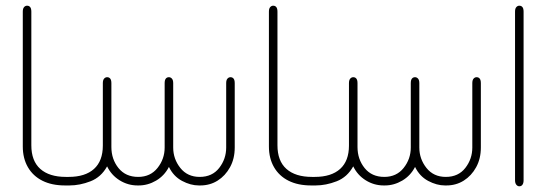

<svg xmlns="http://www.w3.org/2000/svg" viewBox="-20 -651 1918 674"><path d="M218 0H208Q162 0 129 -16.5Q96 -33 78 -64Q60 -95 60 -137V-610Q60 -621 64.5 -626Q69 -631 75 -631Q82 -631 86 -626Q90 -621 90 -610V-141Q90 -86 121.5 -58Q153 -30 211 -30H218Z M206 0V-30H221Q279 -30 310 -58Q341 -86 341 -140V-359Q341 -370 345.5 -375Q350 -380 356 -380Q363 -380 367 -375Q371 -370 371 -359V-135Q371 -92 396 -61Q421 -30 465 -30Q508 -30 533 -61.5Q558 -93 558 -133V-359Q558 -370 562 -375Q566 -380 573 -380Q579 -380 583.5 -375Q588 -370 588 -359V-133Q588 -93 613 -61.5Q638 -30 681 -30Q725 -30 749.5 -61.5Q774 -93 774 -133V-359Q774 -370 778.5 -375Q783 -380 789 -380Q796 -380 800 -375Q804 -370 804 -359V-133Q804 -94 787.5 -64Q771 -34 744 -17Q717 0 683 0H678Q649 0 619 -16Q589 -32 573 -65Q557 -34 528 -17Q499 0 467 0H463Q429 0 400 -18Q371 -36 356 -67Q335 -29 297.5 -14.5Q260 0 224 0Z M1082 0H1072Q1026 0 993 -16.5Q960 -33 942 -64Q924 -95 924 -137V-610Q924 -621 928.5 -626Q933 -631 939 -631Q946 -631 950 -626Q954 -621 954 -610V-141Q954 -86 985.5 -58Q1017 -30 1075 -30H1082Z M1070 0V-30H1085Q1143 -30 1174 -58Q1205 -86 1205 -140V-359Q1205 -370 1209.5 -375Q1214 -380 1220 -380Q1227 -380 1231 -375Q1235 -370 1235 -359V-135Q1235 -92 1260 -61Q1285 -30 1329 -30Q1372 -30 1397 -61.5Q1422 -93 1422 -133V-359Q1422 -370 1426 -375Q1430 -380 1437 -380Q1443 -380 1447.5 -375Q1452 -370 1452 -359V-133Q1452 -93 1477 -61.5Q1502 -30 1545 -30Q1589 -30 1613.5 -61.5Q1638 -93 1638 -133V-359Q1638 -370 1642.5 -375Q1647 -380 1653 -380Q1660 -380 1664 -375Q1668 -370 1668 -359V-133Q1668 -94 1651.5 -64Q1635 -34 1608 -17Q1581 0 1547 0H1542Q1513 0 1483 -16Q1453 -32 1437 -65Q1421 -34 1392 -17Q1363 0 1331 0H1327Q1293 0 1264 -18Q1235 -36 1220 -67Q1199 -29 1161.5 -14.5Q1124 0 1088 0Z M1788 -610Q1788 -621 1792.5 -626Q1797 -631 1803 -631Q1810 -631 1814 -626Q1818 -621 1818 -610V-18Q1818 -8 1814 -2.5Q1810 3 1803 3Q1797 3 1792.5 -2.5Q1788 -8 1788 -18Z"/></svg>

Font: Beiruti ExtraLight
Style: Regular
Weight: 250
Designer: Arlette Boutros
Foundry: Boutros
Version: Version 1.41